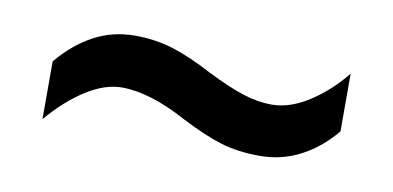

<svg xmlns="http://www.w3.org/2000/svg" viewBox="-31 -479 516 252"><g transform="rotate(10 227.0 -352.5)"><path d="M216 -320Q190 -334 168.5 -340.5Q147 -347 129 -347Q106 -347 81 -331Q56 -315 33 -288V-365Q54 -390 79 -403.5Q104 -417 134 -417Q161 -417 185 -409.5Q209 -402 239 -386Q267 -372 287 -365.5Q307 -359 326 -359Q350 -359 375.5 -375.5Q401 -392 421 -417V-340Q401 -316 376 -303Q351 -290 322 -290Q293 -290 270 -297Q247 -304 216 -320Z"/></g></svg>

Font: Noto Sans Display Condensed
Style: Regular
Weight: 400
Width: 3
Designer: Monotype Design Team
Foundry: Monotype Imaging Inc.
Version: Version 2.003